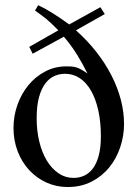

<svg xmlns="http://www.w3.org/2000/svg" viewBox="-20 -715 531 749"><path d="M388.7 -660.2 276.4 -596.7Q321.3 -556.6 356.2 -512Q391.1 -467.3 415 -420.4Q439 -373.5 451.4 -325.7Q463.9 -277.8 463.9 -231.4Q463.9 -185.1 449 -140.6Q434.1 -96.2 406 -61.8Q377.9 -27.3 336.9 -6.3Q295.9 14.6 244.1 14.6Q199.7 14.6 161.1 -2.9Q122.6 -20.5 94 -51.3Q65.4 -82 49.1 -124.3Q32.7 -166.5 32.7 -215.8Q32.7 -262.7 48.1 -306.2Q63.5 -349.6 90.8 -382.8Q118.2 -416 156 -436Q193.8 -456.1 238.8 -456.1Q249 -456.1 257.8 -455.6Q266.6 -455.1 275.9 -452.6Q285.2 -450.2 295.9 -444.3Q306.6 -438.5 321.3 -428.2Q301.8 -467.8 279.3 -503.7Q256.8 -539.6 229 -571.8L107.4 -505.4L94.2 -532.2L207.5 -596.7Q191.9 -612.8 180.9 -623Q169.9 -633.3 160.2 -641.4Q150.4 -649.4 140.4 -656.7Q130.4 -664.1 116.7 -673.8L128.9 -694.8Q158.7 -680.7 188.2 -661.9Q217.8 -643.1 250 -619.6L371.6 -687ZM373.5 -183.6Q373.5 -239.3 363.5 -284.2Q353.5 -329.1 335.2 -361.1Q316.9 -393.1 291 -410.2Q265.1 -427.2 233.9 -427.2Q212.4 -427.2 192.6 -418.7Q172.9 -410.2 157.2 -389.9Q141.6 -369.6 132.3 -336.4Q123 -303.2 123 -253.4Q123 -205.1 133.3 -162.6Q143.6 -120.1 162.6 -88.6Q181.6 -57.1 208.3 -39.1Q234.9 -21 267.6 -21Q290 -21 309.6 -30.3Q329.1 -39.6 343.3 -59.1Q357.4 -78.6 365.5 -109.4Q373.5 -140.1 373.5 -183.6Z"/></svg>

Font: Tai Heritage Pro
Style: Regular
Weight: 400
Designer: Faah Baccam, Walt Agee, Victor Gaultney, Annie Olsen
Foundry: SIL International
Version: Version 2.600